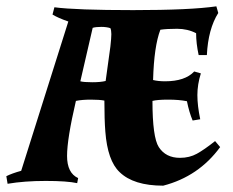

<svg xmlns="http://www.w3.org/2000/svg" viewBox="-41 -572 737 607"><path d="M131 -549Q199 -540 380 -540Q561 -540 643 -552L649 -531Q617 -480 613 -398H587Q579 -435 579 -467Q552 -481 519 -481Q486 -481 466 -478Q446 -426 443 -320V-319Q459 -315 481 -315Q544 -315 573 -346L594 -340Q583 -305 583 -271.5Q583 -238 592 -195L568 -191Q557 -217 550 -252Q525 -257 491 -257Q457 -257 441 -253Q441 -138 461 -107Q483 -73 528 -73Q558 -73 581.5 -86Q605 -99 639 -126L655 -107Q587 -14 475 15Q381 15 337 -28Q299 -64 292 -156Q289 -194 289 -254Q274 -257 246 -257Q218 -257 199 -253Q171 -133 171 -79Q171 -25 206 -9L203 7Q171 0 103.5 0Q36 0 -17 9L-21 -15Q-3 -24 26 -32L175 -504Q143 -515 125 -526ZM308 -483Q296 -487 279 -487Q262 -487 252 -484L213 -315Q224 -312 250.5 -312Q277 -312 293 -316L308 -425Q311 -452 311 -464Q311 -476 308 -483Z"/></svg>

Font: Almendra SC
Style: Bold
Weight: 700
Designer: Ana Sanfelippo
Foundry: Ana Sanfelippo
Version: Version 1.003